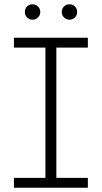

<svg xmlns="http://www.w3.org/2000/svg" viewBox="-20 -876 475 896"><path d="M243 -654V-46H390V0H45V-46H192V-654H45V-700H390V-654ZM96 -820Q96 -836 106.5 -846Q117 -856 132 -856Q147 -856 157.5 -845.5Q168 -835 168 -820Q168 -805 157 -794.5Q146 -784 132 -784Q117 -784 106.5 -794.5Q96 -805 96 -820ZM268 -820Q268 -835 278.5 -845.5Q289 -856 304 -856Q319 -856 329.5 -846Q340 -836 340 -820Q340 -805 329.5 -794.5Q319 -784 304 -784Q290 -784 279 -794.5Q268 -805 268 -820Z"/></svg>

Font: Montserrat Alternates Light
Style: Regular
Weight: 300
Designer: Julieta Ulanovsky
Foundry: Julieta Ulanovsky
Version: Version 7.200